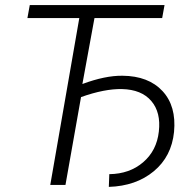

<svg xmlns="http://www.w3.org/2000/svg" viewBox="-20 -731 767 759"><path d="M621.1 -659.7H353.5L305.7 -398.9Q396 -432.6 464.4 -431.6Q566.9 -430.7 622.3 -371.1Q677.7 -311.5 668 -209.5Q658.2 -112.3 587.9 -54Q517.6 4.4 410.2 7.8L412.1 -42.5Q492.2 -43.5 545.9 -89.6Q599.6 -135.7 607.9 -210.9Q616.7 -286.6 578.1 -331.8Q539.6 -377 462.4 -378.9Q393.6 -380.4 300.3 -347.2L238.8 0H178.7L293.5 -659.7H88.4L97.7 -710.9H630.4Z"/></svg>

Font: RobotoInd Light
Style: Italic
Weight: 300
Italic angle: -12°
Designer: Google
Version: Version 2.001151; 2014